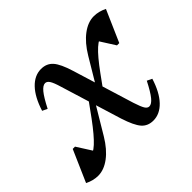

<svg xmlns="http://www.w3.org/2000/svg" viewBox="-124 -657 834 834"><g transform="rotate(-45 293.0 -240.0)"><path d="M394 12Q360 12 340 -11Q320 -34 301 -93L214 -376Q204 -410 195.5 -423Q187 -436 176 -436Q162 -436 145.5 -416Q129 -396 105 -349L82 -360Q102 -424 134.5 -458Q167 -492 207 -492Q241 -492 261.5 -469Q282 -446 300 -387L387 -104Q398 -70 406 -57Q414 -44 425 -44Q439 -44 455.5 -64Q472 -84 496 -131L519 -120Q499 -56 466.5 -22Q434 12 394 12ZM55 12Q25 12 -5 -3L59 -149H73L141 -42L84 -70Q107 -70 136 -96.5Q165 -123 210 -184L278 -278L288 -251L193 -92Q163 -42 127 -15Q91 12 55 12ZM308 -202 298 -229 393 -388Q423 -438 459 -465Q495 -492 531 -492Q561 -492 591 -477L527 -331H513L445 -438L502 -410Q479 -410 450 -384Q421 -358 376 -296Z"/></g></svg>

Font: Platypi Light Light
Style: Italic
Weight: 300
Italic angle: -13°
Version: Version 1.200